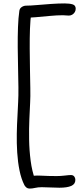

<svg xmlns="http://www.w3.org/2000/svg" viewBox="-20 -837 492 1121"><path d="M153 264Q142 264 135 258.5Q128 253 123 245Q104 208 94 158.5Q84 109 80.5 54Q77 -1 78 -56Q79 -111 82 -159.5Q85 -208 86 -242Q88 -276 87.5 -327.5Q87 -379 85.5 -439Q84 -499 83.5 -560.5Q83 -622 85 -677.5Q87 -733 93 -774Q95 -788 107 -796Q119 -804 133 -804Q157 -804 196 -807.5Q235 -811 278.5 -814Q322 -817 357 -817Q386 -817 404 -811.5Q422 -806 422 -786Q422 -775 416.5 -766Q411 -757 402 -751.5Q393 -746 382 -746Q372 -746 364.5 -747Q357 -748 347 -748Q313 -748 270.5 -744Q228 -740 188.5 -736.5Q149 -733 123 -734L163 -764Q157 -723 155 -668.5Q153 -614 153.5 -553Q154 -492 155 -432.5Q156 -373 157 -322.5Q158 -272 156 -238Q154 -199 151.5 -142.5Q149 -86 150 -22.5Q151 41 159 102Q167 163 185 211L143 196Q172 186 218 188.5Q264 191 310 191Q334 191 358.5 188Q383 185 394 185Q407 185 413.5 193.5Q420 202 420 213Q420 238 396 248.5Q372 259 327 259Q302 259 275 257.5Q248 256 224 256Q202 256 185 260Q168 264 153 264Z"/></svg>

Font: Shantell Sans Light
Style: Regular
Weight: 300
Designer: Stephen Nixon, Anya Danilova, Shantell Martin
Foundry: Arrow Type
Version: Version 1.011;[c5ecc13dd]